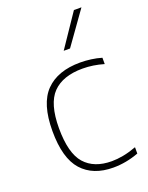

<svg xmlns="http://www.w3.org/2000/svg" viewBox="-152 -885 748 971"><g transform="rotate(-20 222.0 -399.5)"><path d="M286.5 9Q178 9 118.5 -57Q59 -123 59 -270Q59 -416.5 123.2 -482.2Q187.5 -548 309 -548Q337.5 -548 367.2 -544Q397 -540 423.5 -532V-498Q366 -515 309.5 -515Q203 -515 149 -459.5Q95 -404 95 -272Q95 -137 145 -80.5Q195 -24 290 -24Q318.5 -24 351.2 -30Q384 -36 423.5 -50.5V-16.5Q355.5 9 286.5 9ZM251.5 -632 370.5 -808H411L285.5 -632Z"/></g></svg>

Font: Encode Sans SemiExpanded SemiExpanded Thin
Style: Regular
Weight: 100
Width: 6
Designer: Multiple Designers
Foundry: Impallari Type
Version: Version 3.000; ttfautohint (v1.8.3) -l 8 -r 50 -G 200 -x 14 